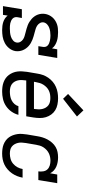

<svg xmlns="http://www.w3.org/2000/svg" viewBox="490 -1302 819 1840"><g transform="rotate(90 900.0 -381.5)"><path d="M268 8Q248 8 228 5.5Q208 3 190 -3Q172 -9 156 -19.5Q140 -30 129 -45L122 0H38L68 -181H152L144 -136Q142 -123 146 -111Q150 -99 159 -91Q168 -83 179 -78Q190 -73 202.5 -70Q215 -67 228 -66.5Q241 -66 254 -66Q273 -66 292.5 -68Q312 -70 331.5 -76.5Q351 -83 367.5 -97Q384 -111 387 -131Q390 -150 381 -166Q372 -182 357.5 -192Q343 -202 325.5 -207Q308 -212 290.5 -216.5Q273 -221 255 -226Q237 -231 220.5 -237.5Q204 -244 189 -253.5Q174 -263 161 -274.5Q148 -286 137.5 -300.5Q127 -315 120.5 -331.5Q114 -348 112 -366.5Q110 -385 113 -404Q116 -423 124.5 -441Q133 -459 146 -474Q159 -489 176 -500Q193 -511 211.5 -517.5Q230 -524 249 -526Q268 -528 287 -528Q309 -528 331 -525.5Q353 -523 373.5 -516.5Q394 -510 412.5 -498.5Q431 -487 443 -470L452 -520H535L505 -339H422L429 -384Q431 -397 427.5 -409Q424 -421 415 -429Q406 -437 394.5 -442Q383 -447 371 -449.5Q359 -452 346 -453.5Q333 -455 320 -455Q302 -455 283.5 -452.5Q265 -450 246.5 -443.5Q228 -437 213 -423Q198 -409 194 -390Q191 -371 200 -355Q209 -339 223.5 -329Q238 -319 255.5 -313.5Q273 -308 290.5 -303.5Q308 -299 325.5 -294Q343 -289 359.5 -282.5Q376 -276 391.5 -267Q407 -258 420 -246.5Q433 -235 443.5 -220.5Q454 -206 460.5 -190Q467 -174 469.5 -155.5Q472 -137 469 -118Q463 -86 442 -59.5Q421 -33 391.5 -17.5Q362 -2 331 3Q300 8 268 8Z M857 8Q834 8 811 5Q788 2 767 -6Q746 -14 728.5 -26.5Q711 -39 698 -56.5Q685 -74 676.5 -94.5Q668 -115 665 -137.5Q662 -160 663.5 -183.5Q665 -207 668 -230L685 -330Q689 -357 698.5 -383.5Q708 -410 724.5 -434Q741 -458 763.5 -477Q786 -496 812.5 -507.5Q839 -519 866.5 -523.5Q894 -528 921 -528Q951 -528 981 -522Q1011 -516 1035.5 -501Q1060 -486 1077 -462.5Q1094 -439 1102.5 -411Q1111 -383 1110.5 -352Q1110 -321 1105 -290L1094 -223H751L750 -218Q747 -199 746.5 -179.5Q746 -160 750 -142.5Q754 -125 763.5 -109.5Q773 -94 787.5 -84Q802 -74 820 -70Q838 -66 857 -66Q878 -66 899.5 -69.5Q921 -73 941 -83Q961 -93 976 -110Q991 -127 997 -148H1080Q1071 -113 1049 -81.5Q1027 -50 995.5 -29Q964 -8 928 0Q892 8 857 8ZM763 -297H1023L1024 -302Q1027 -321 1027.5 -340Q1028 -359 1024 -376.5Q1020 -394 1011 -409.5Q1002 -425 988 -435.5Q974 -446 956 -450Q938 -454 919 -454Q901 -454 883 -451Q865 -448 847.5 -439.5Q830 -431 816 -417.5Q802 -404 791.5 -387.5Q781 -371 775.5 -353.5Q770 -336 767 -318ZM926 -576 880 -624 1037 -771 1096 -709Z M1452 8Q1429 8 1406.5 5Q1384 2 1363.5 -6Q1343 -14 1325.5 -27Q1308 -40 1295.5 -57.5Q1283 -75 1275.5 -95.5Q1268 -116 1264.5 -138.5Q1261 -161 1263 -184Q1265 -207 1268 -230L1285 -330Q1289 -355 1296.5 -379.5Q1304 -404 1316.5 -427Q1329 -450 1347 -470.5Q1365 -491 1388 -504.5Q1411 -518 1436.5 -523Q1462 -528 1487 -528Q1510 -528 1533 -524Q1556 -520 1576.5 -511Q1597 -502 1613.5 -487Q1630 -472 1640 -452L1652 -520H1735L1705 -339H1622Q1625 -362 1621.5 -385.5Q1618 -409 1603.5 -425Q1589 -441 1566.5 -448Q1544 -455 1521 -455Q1503 -455 1484.5 -451.5Q1466 -448 1448.5 -439.5Q1431 -431 1416.5 -417.5Q1402 -404 1391.5 -388Q1381 -372 1375.5 -354Q1370 -336 1367 -318L1350 -218Q1347 -199 1346 -180Q1345 -161 1349 -144Q1353 -127 1361.5 -111.5Q1370 -96 1384 -85Q1398 -74 1415.5 -70Q1433 -66 1452 -66Q1477 -66 1502.5 -73Q1528 -80 1548.5 -97.5Q1569 -115 1582 -138.5Q1595 -162 1599 -188H1682Q1677 -161 1667 -135.5Q1657 -110 1641 -87Q1625 -64 1603.5 -45Q1582 -26 1557 -14Q1532 -2 1505 3Q1478 8 1452 8Z"/></g></svg>

Font: Iosevka Etoile Oblique
Style: Regular
Weight: 400
Italic angle: -9°
Designer: Belleve Invis
Foundry: Belleve Invis
Version: Version 15.5.2; ttfautohint (v1.8.4)